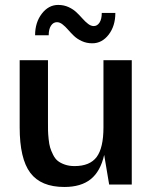

<svg xmlns="http://www.w3.org/2000/svg" viewBox="-20 -742 620 772"><path d="M419.9 0H418.9L398.9 -119.1Q383.8 -52.7 344.7 -21.5Q305.7 9.8 238.8 9.8Q144.5 9.8 101.8 -47.1Q59.1 -104 59.1 -230V-500H172.9V-252.9Q172.9 -230.5 173.1 -217.5Q173.3 -204.6 175.5 -183.1Q177.7 -161.6 181.6 -148.7Q185.5 -135.7 193.4 -119.9Q201.2 -104 212.2 -95.2Q223.1 -86.4 240.5 -80.3Q257.8 -74.2 279.8 -74.2Q341.3 -74.2 368.7 -110.8Q396 -147.5 396 -230V-500H509.8V0ZM121.1 -600.1Q121.1 -651.9 148.2 -687Q175.3 -722.2 213.9 -722.2Q236.8 -722.2 255.9 -713.4Q274.9 -704.6 287.8 -692.1Q300.8 -679.7 311.8 -667.2Q322.8 -654.8 334.2 -646Q345.7 -637.2 356.9 -637.2Q371.1 -637.2 380.1 -651.1Q389.2 -665 389.2 -689.9H443.8Q443.8 -637.7 417 -602.8Q390.1 -567.9 351.1 -567.9Q328.1 -567.9 309.1 -576.7Q290 -585.4 277.1 -597.9Q264.2 -610.4 253.4 -622.8Q242.7 -635.3 231.4 -644Q220.2 -652.8 209 -652.8Q194.3 -652.8 185.1 -638.9Q175.8 -625 175.8 -600.1Z"/></svg>

Font: Fivo Sans Modern Med
Style: Regular
Weight: 450
Designer: Alexander Slobzheninov
Foundry: Alexander Slobzheninov
Version: 1.0